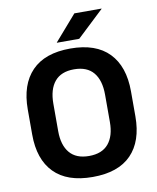

<svg xmlns="http://www.w3.org/2000/svg" viewBox="-91 -897 805 982"><g transform="rotate(-10 311.0 -406.0)"><path d="M311 14.5Q178.5 14.5 110.8 -54.8Q43 -124 43 -253V-383Q43 -512.5 110.8 -582.5Q178.5 -652.5 311 -652.5Q443.5 -652.5 511.2 -582.5Q579 -512.5 579 -383V-253Q579 -124 511.5 -54.8Q444 14.5 311 14.5ZM311 -94.5Q378.5 -94.5 412 -134.5Q445.5 -174.5 445.5 -247V-389Q445.5 -464 412 -504.2Q378.5 -544.5 311 -544.5Q244 -544.5 210.5 -504.2Q177 -464 177 -389V-247Q177 -174.5 210.5 -134.5Q244 -94.5 311 -94.5ZM249 -695 363 -826H504V-824.5L365 -693.5H249Z"/></g></svg>

Font: Anek Malayalam Medium SemiBold
Style: Regular
Weight: 600
Version: Version 1.003